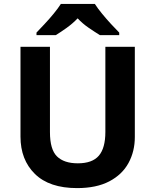

<svg xmlns="http://www.w3.org/2000/svg" viewBox="-20 -954 796 984"><path d="M671 -714V-252Q671 -178 638.5 -118.5Q606 -59 540 -24.5Q474 10 375 10Q233 10 159 -62.5Q85 -135 85 -254V-714H236V-277Q236 -188 272 -152.5Q308 -117 379 -117Q453 -117 486.5 -156Q520 -195 520 -278V-714ZM466 -934Q480 -912 502.5 -884.5Q525 -857 549 -831Q573 -805 591 -787V-774H492Q466 -790 434.5 -811.5Q403 -833 378 -860Q352 -833 322 -811.5Q292 -790 266 -774H167V-787Q185 -806 209 -831.5Q233 -857 255.5 -884.5Q278 -912 292 -934Z"/></svg>

Font: Noto Sans
Style: Bold
Weight: 700
Designer: Monotype Design Team
Foundry: Monotype Imaging Inc.
Version: Version 2.000;GOOG;noto-source:20170915:90ef993387c0; ttfaut